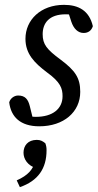

<svg xmlns="http://www.w3.org/2000/svg" viewBox="-20 -508 403 792"><path d="M142 13C243 13 311 -46 311 -129C311 -187 290 -217 230 -262C173 -304 156 -325 156 -367C156 -412 182 -449 251 -449C267 -449 277 -447 287 -444L256 -475L274 -419C284 -389 302 -372 325 -372C343 -372 357 -381 363 -400C348 -465 303 -488 244 -488C148 -488 85 -426 85 -348C85 -285 123 -248 173 -210C230 -169 238 -143 238 -111C238 -59 197 -26 128 -26C111 -26 102 -28 81 -35L120 -1L103 -70C96 -98 84 -114 55 -114C39 -114 23 -103 18 -86C25 -26 64 13 142 13ZM172 112C172 101 171 94 167 83C157 75 148 69 132 69C95 69 77 93 77 122C77 147 93 176 133 187L123 163C115 190 97 215 49 236L62 264C137 238 172 187 172 112Z"/></svg>

Font: Source Serif 4 Variable
Style: Italic
Weight: 400
Italic angle: -12°
Designer: Frank Grießhammer
Foundry: Adobe Systems Incorporated
Version: Version 4.004;hotconv 1.0.116;makeotfexe 2.5.65601